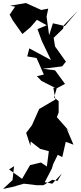

<svg xmlns="http://www.w3.org/2000/svg" viewBox="-52 -956 534 1270"><path d="M41 143 31 235 -32 294 59 274 46 276 106 259 190 269H235L295 233L328 241L357 192L294 259L244 249L291 159L300 129L330 68L360 83L383 -18L434 1L389 -105L416 -77L324 -181L336 -212V-287L306 -311L323 -372L378 -401L312 -491L230 -501L359 -517L413 -585L384 -548L312 -649L303 -706L365 -766L371 -790L462 -884L377 -784L298 -802L273 -723L256 -846L267 -899L221 -890L119 -936L14 -918L48 -912L12 -859L32 -822L96 -731L149 -775L192 -825L257 -789L196 -763L225 -684L285 -559L142 -636L128 -583L190 -572L238 -463L192 -452L222 -421L312 -375H301L325 -235L320 -301L207 -235L159 -127L121 -77L149 8L151 -20L214 29L271 44L258 145L219 119L147 136L94 227L8 165Z"/></svg>

Font: Hussar Lance
Style: Regular
Weight: 700
Foundry: Cannot Into Space Fonts, PlusOne Fonts
Version: Version 2.27